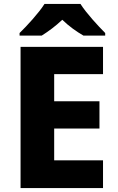

<svg xmlns="http://www.w3.org/2000/svg" viewBox="-20 -951 595 971"><path d="M387 -931H205C176 -885 117 -821 79 -784V-771H191C226 -793 260 -818 295 -851C329 -818 367 -791 402 -771H512V-784C477 -819 416 -885 387 -931ZM501 0V-140H254V-301H483V-439H254V-576H501V-714H84V0Z"/></svg>

Font: Noto Sans Ethiopic ExtraBold
Style: Regular
Weight: 800
Designer: Monotype Design Team
Foundry: Monotype Imaging Inc.
Version: Version 2.102